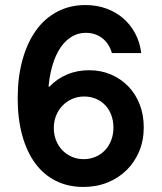

<svg xmlns="http://www.w3.org/2000/svg" viewBox="-20 -730 640 760"><path d="M182 -235Q175 -267 172.5 -287Q170 -307 170 -335.3Q170 -395 180.7 -443.9Q191.3 -492.8 210.7 -527.4Q230 -562 258 -581Q286 -600 320 -600Q357.5 -600 384.7 -579Q412 -558 423 -520H539Q534 -562 515.5 -597.1Q497 -632.1 468.1 -657.1Q439.2 -682.2 401.1 -696.1Q363 -710 318 -710Q256.2 -710 206.1 -683.5Q156 -657 121.7 -608.5Q87.4 -560 68.7 -492Q50 -424 50 -340.7Q50 -259.4 68 -194.2Q86 -129 119.5 -83.5Q153 -38 201.3 -14Q249.5 10 310 10Q361.7 10 405.4 -7.5Q449 -25 481 -56.5Q513 -88 531 -131Q549 -174 549 -226Q549 -275.4 533 -316.7Q517 -358 488 -388Q459 -418 419.4 -435Q379.7 -452 333 -452Q285 -452 245 -435Q205 -418 176 -387H100L132 -327ZM193 -222.9Q193 -250 202.1 -272.6Q211.2 -295.1 227.6 -312Q244 -329 265.9 -338.5Q287.7 -348 313.2 -348Q338 -348 359.5 -339Q381 -330 396.5 -313.7Q412 -297.4 420.5 -274.5Q429 -251.7 429 -224.8Q429 -198 420.2 -174.9Q411.4 -151.9 395.6 -135.3Q379.9 -118.7 358.2 -109.4Q336.6 -100 310.9 -100Q286 -100 264.2 -109.5Q242.5 -119 226.6 -135.5Q210.7 -152 201.9 -174.3Q193 -196.6 193 -222.9Z"/></svg>

Font: CommitMonoV143 ExtLt
Style: Regular
Weight: 200
Monospace: yes
Designer: Eigil Nikolajsen
Foundry: Eigil Nikolajsen
Version: Version 1.143